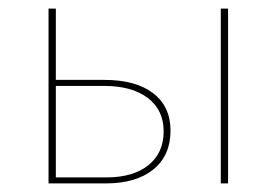

<svg xmlns="http://www.w3.org/2000/svg" viewBox="-20 -427 645 447"><path d="M377 -123Q377 -65 337 -32.5Q297 0 226 0H93V-407H110V-241H223Q296 -241 336.5 -210Q377 -179 377 -123ZM361 -121Q361 -171 324 -199Q287 -227 222 -227H110V-14H228Q290 -14 325.5 -42.5Q361 -71 361 -121ZM494 -407H511V0H494Z"/></svg>

Font: Ysabeau Thin
Style: Regular
Weight: 200
Designer: Christian Thalmann (Catharsis Fonts)
Version: Version 0.003